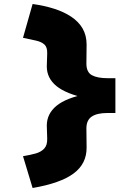

<svg xmlns="http://www.w3.org/2000/svg" viewBox="-20 -730 700 960"><path d="M143 210 95 51Q131 45 158 37.5Q185 30 201 13Q217 -4 216 -37L214 -102Q214 -161 262.5 -201Q311 -241 416 -261V-238Q311 -260 262.5 -299.5Q214 -339 214 -398L216 -463Q217 -494 202 -507.5Q187 -521 160 -527Q133 -533 95 -541L143 -710Q201 -702 250 -686.5Q299 -671 336 -646.5Q373 -622 393 -587.5Q413 -553 413 -507L412 -412Q412 -369 439.5 -354Q467 -339 519 -339H557V-165H517Q465 -165 438.5 -147Q412 -129 412 -88L413 7Q414 88 348.5 137Q283 186 143 210Z"/></svg>

Font: Lexend Mega Black
Style: Regular
Weight: 900
Version: Version 1.007